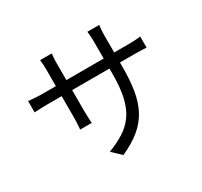

<svg xmlns="http://www.w3.org/2000/svg" viewBox="-166 -1000 1333 1268"><g transform="rotate(-30 500.0 -366.0)"><path d="M720.1 -459.4Q720.1 -359.5 707.3 -282.2Q694.5 -205 663 -145.2Q631.4 -85.5 575.8 -38.9Q520.2 7.6 434.5 46.2L367.3 -17.3Q435.6 -43.5 486.7 -75.8Q537.7 -108.2 571.8 -156.2Q605.9 -204.3 622.9 -276.1Q639.8 -347.9 639.8 -453V-696Q639.8 -725.8 638 -748.2Q636.2 -770.5 635 -777.9H725.3Q724.5 -770.5 722.3 -748.2Q720.1 -725.8 720.1 -696ZM359.9 -771.6Q359.1 -764.6 357.2 -744.9Q355.4 -725.2 355.4 -699.3V-332.6Q355.4 -314.7 356.4 -295.4Q357.4 -276 358 -261.6Q358.7 -247.3 359.1 -242.2H270.6Q271.4 -247.3 272.4 -261.3Q273.4 -275.4 274.4 -294.8Q275.4 -314.1 275.4 -332.6V-699Q275.4 -715.5 274.3 -735.1Q273.3 -754.8 270.9 -771.6ZM67.2 -577.6Q71.9 -576.9 87.6 -575.3Q103.3 -573.7 124.9 -572.3Q146.5 -570.9 167.4 -570.9H829.8Q863.4 -570.9 887.4 -572.9Q911.4 -574.9 921.5 -576.5V-491.5Q913.3 -492.3 888.4 -493.4Q863.4 -494.5 830.2 -494.5H167.4Q145.9 -494.5 125 -493.7Q104.1 -492.9 88.6 -492.2Q73.1 -491.5 67.2 -491.1Z"/></g></svg>

Font: Noto Sans TC
Style: Regular
Weight: 100
Designer: Ryoko NISHIZUKA 西塚涼子 (kana, bopomofo & ideographs); Paul D. Hunt (Latin, Greek & Cyrillic); Sandoll Communications 산돌커뮤니
Foundry: Adobe
Version: Version 2.004;hotconv 1.0.118;makeotfexe 2.5.65603